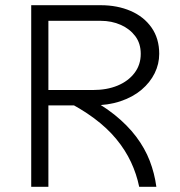

<svg xmlns="http://www.w3.org/2000/svg" viewBox="-20 -718 690 738"><path d="M147 -313V-372H337Q391 -372 432 -389Q473 -406 497 -437.5Q521 -469 521 -511Q521 -551 500 -579Q479 -607 444 -622.5Q409 -638 367 -638H147V-698H367Q431 -698 482 -676Q533 -654 562.5 -612Q592 -570 592 -511Q592 -472 574.5 -436.5Q557 -401 524 -373Q491 -345 443.5 -329Q396 -313 336 -313ZM100 0V-698H166V0ZM515 0Q505 -49 483.5 -95Q462 -141 427 -183.5Q392 -226 341.5 -263.5Q291 -301 223 -335L297 -353Q369 -318 419.5 -277.5Q470 -237 503.5 -192.5Q537 -148 555.5 -100Q574 -52 581 0Z"/></svg>

Font: Azeret Mono Thin ExtraLight
Style: Regular
Weight: 250
Version: Version 1.002